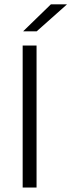

<svg xmlns="http://www.w3.org/2000/svg" viewBox="-20 -844 320 864"><path d="M144.5 -639V0H82V-639ZM85 -704 209 -824.5H280.5V-823.5L145 -703H85Z"/></svg>

Font: Anek Devanagari Medium Light
Style: Regular
Weight: 300
Version: Version 1.003